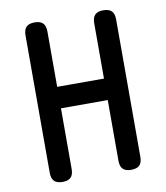

<svg xmlns="http://www.w3.org/2000/svg" viewBox="-84 -810 767 889"><g transform="rotate(-10 300.0 -365.0)"><path d="M410 -327H190V-42Q190 -15 177.5 -2.5Q165 10 139 10Q112 10 99.5 -2.5Q87 -15 87 -42V-688Q87 -715 99.5 -727.5Q112 -740 139 -740Q165 -740 177.5 -727.5Q190 -715 190 -688V-428H410V-688Q410 -715 422.5 -727.5Q435 -740 461 -740Q488 -740 500.5 -727.5Q513 -715 513 -688V-42Q513 -15 500.5 -2.5Q488 10 461 10Q435 10 422.5 -2.5Q410 -15 410 -42Z"/></g></svg>

Font: Maple Mono NL Medium
Style: Regular
Weight: 500
Monospace: yes
Designer: subframe7536
Version: Version 7.000